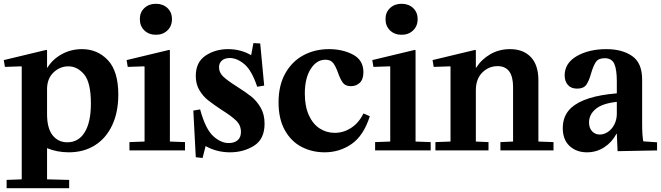

<svg xmlns="http://www.w3.org/2000/svg" viewBox="-22 -796 3497 1016"><path d="M223 -532 227 -530V-438H229Q256 -482 304.5 -509Q353 -536 412 -536Q494 -536 549 -477.5Q604 -419 604 -295Q604 -202 571.5 -133Q539 -64 480 -27Q421 10 342 10Q280 10 227 -12V153L344 156V200H13V156L93 153V-443L91 -445L4 -442L-2 -478ZM334 -43Q394 -43 426.5 -96.5Q459 -150 459 -248Q459 -360 423 -402.5Q387 -445 340 -445Q295 -445 261 -412.5Q227 -380 227 -324V-192Q227 -117 256.5 -80Q286 -43 334 -43Z M873 -532 877 -530V-47L957 -44V0H663V-44L743 -47V-443L741 -445L654 -442L648 -478ZM718 -695Q718 -731 742 -753.5Q766 -776 803 -776Q840 -776 864 -753.5Q888 -731 888 -695Q888 -658 864 -635Q840 -612 803 -612Q766 -612 742 -635Q718 -658 718 -695Z M1188 -39Q1218 -39 1235.5 -54Q1253 -69 1253 -98Q1253 -133 1228 -157.5Q1203 -182 1150 -215Q1105 -245 1078.5 -266Q1052 -287 1033 -319Q1014 -351 1014 -394Q1014 -467 1065.5 -501.5Q1117 -536 1185 -536Q1252 -536 1307 -504L1319 -568L1355 -566L1376 -343L1339 -337Q1310 -424 1271 -456.5Q1232 -489 1194 -489Q1167 -489 1152 -475.5Q1137 -462 1137 -440Q1137 -412 1159 -391Q1181 -370 1230 -339Q1276 -310 1306 -286.5Q1336 -263 1357 -227Q1378 -191 1378 -142Q1378 -60 1322.5 -25Q1267 10 1195 10Q1125 10 1066 -23L1050 40L1014 36L1001 -211L1037 -217Q1065 -114 1105.5 -76.5Q1146 -39 1188 -39Z M1719 -536Q1791 -536 1846 -507Q1901 -478 1901 -414Q1901 -376 1882 -358Q1863 -340 1835 -340Q1806 -340 1792.5 -358Q1779 -376 1767 -410Q1755 -444 1741.5 -462Q1728 -480 1700 -480Q1653 -480 1622 -431Q1591 -382 1591 -301Q1591 -233 1612.5 -186Q1634 -139 1670 -116Q1706 -93 1749 -93Q1796 -93 1836.5 -119.5Q1877 -146 1901 -195H1903L1935 -181Q1902 -78 1838.5 -34Q1775 10 1696 10Q1629 10 1573.5 -19Q1518 -48 1485 -107.5Q1452 -167 1452 -254Q1452 -344 1487.5 -407.5Q1523 -471 1583.5 -503.5Q1644 -536 1719 -536Z M2173 -532 2177 -530V-47L2257 -44V0H1963V-44L2043 -47V-443L2041 -445L1954 -442L1948 -478ZM2018 -695Q2018 -731 2042 -753.5Q2066 -776 2103 -776Q2140 -776 2164 -753.5Q2188 -731 2188 -695Q2188 -658 2164 -635Q2140 -612 2103 -612Q2066 -612 2042 -635Q2018 -658 2018 -695Z M2492 -532 2496 -530V-438H2498Q2526 -482 2572.5 -509Q2619 -536 2677 -536Q2747 -536 2787 -494Q2827 -452 2827 -371V-47L2907 -44V0H2626V-44L2693 -47V-335Q2693 -446 2611 -446Q2564 -446 2530 -412Q2496 -378 2496 -318V-47L2563 -44V0H2282V-44L2362 -47V-443L2360 -445L2273 -442L2267 -478Z M3000 -225Q3069 -288 3242 -302V-365Q3242 -429 3228.5 -458.5Q3215 -488 3178 -488Q3145 -488 3131.5 -468.5Q3118 -449 3106 -408Q3095 -368 3080.5 -347.5Q3066 -327 3032 -327Q3000 -327 2983 -346.5Q2966 -366 2966 -397Q2966 -462 3030 -499Q3094 -536 3187 -536Q3270 -536 3323 -499.5Q3376 -463 3376 -375V-139Q3376 -80 3382 -48L3455 -43V0L3246 4L3242 -88H3240Q3217 -44 3176 -17Q3135 10 3084 10Q3028 10 2992 -23.5Q2956 -57 2956 -118Q2956 -184 3000 -225ZM3152 -84Q3174 -84 3195 -98Q3216 -112 3229 -137.5Q3242 -163 3242 -194V-257Q3166 -249 3130.5 -219.5Q3095 -190 3095 -148Q3095 -119 3111 -101.5Q3127 -84 3152 -84Z"/></svg>

Font: Minipax
Style: Bold
Weight: 600
Designer: Raphaël Ronot, Igor Stepanchenko (Cyrillic)
Foundry: steppetype
Version: Version 1.002